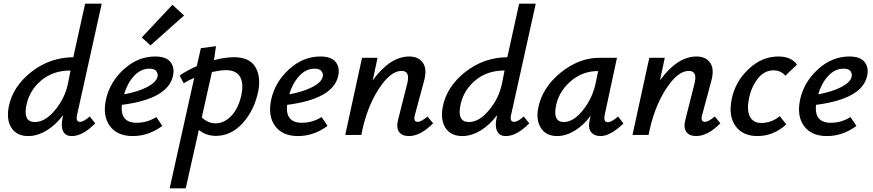

<svg xmlns="http://www.w3.org/2000/svg" viewBox="-20 -731 4729 1040"><path d="M414 -71Q433 -71 466 -100L496 -63Q428 6 369 6Q334 6 321.5 -21Q309 -48 319 -93L322 -108Q282 -54 232 -24Q182 6 133 6Q72 6 43 -37Q14 -80 27 -151Q48 -261 148.5 -340.5Q249 -420 377 -421L441 -711H531L398 -111Q388 -71 414 -71ZM169 -70Q225 -70 278.5 -135Q332 -200 348 -278L362 -349H361Q265 -349 200 -292.5Q135 -236 121 -151Q108 -70 169 -70Z M977 -647 795 -485 748 -528 914 -705ZM820 -425Q880 -425 903.5 -395Q927 -365 917 -320Q890 -195 640 -163Q630 -66 720 -66Q778 -66 827 -97L859 -49Q785 6 699 6Q615 6 575 -48.5Q535 -103 554 -192Q575 -287 651 -356Q727 -425 820 -425ZM833 -315Q837 -330 827.5 -344.5Q818 -359 789 -359Q742 -359 705.5 -319Q669 -279 652 -220Q728 -234 777 -259.5Q826 -285 833 -315Z M1247 -421Q1331 -421 1362.5 -369Q1394 -317 1379 -238Q1358 -134 1295 -64.5Q1232 5 1150 5Q1096 5 1057 -27L986 289H899L1032 -309Q1000 -296 975 -280L953 -322Q994 -350 1046 -373L1068 -470L1150 -481L1139 -405Q1197 -421 1247 -421ZM1287 -215Q1301 -280 1280 -315.5Q1259 -351 1203 -351Q1176 -351 1128 -341L1073 -95Q1107 -63 1147 -63Q1195 -63 1233.5 -104Q1272 -145 1287 -215Z M1715 -425Q1775 -425 1798.5 -395Q1822 -365 1812 -320Q1785 -195 1535 -163Q1525 -66 1615 -66Q1673 -66 1722 -97L1754 -49Q1680 6 1594 6Q1510 6 1470 -48.5Q1430 -103 1449 -192Q1470 -287 1546 -356Q1622 -425 1715 -425ZM1728 -315Q1732 -330 1722.5 -344.5Q1713 -359 1684 -359Q1637 -359 1600.5 -319Q1564 -279 1547 -220Q1623 -234 1672 -259.5Q1721 -285 1728 -315Z M2296 -100 2326 -63Q2257 6 2195 6Q2158 6 2141.5 -16.5Q2125 -39 2137 -85L2186 -279Q2203 -347 2155 -347Q2094 -347 2029.5 -246Q1965 -145 1937 0H1850L1941 -418H2025L1999 -296Q2093 -425 2197 -425Q2247 -425 2271 -390.5Q2295 -356 2276 -289L2228 -111Q2216 -71 2243 -71Q2261 -71 2296 -100Z M2765 -71Q2784 -71 2817 -100L2847 -63Q2779 6 2720 6Q2685 6 2672.5 -21Q2660 -48 2670 -93L2673 -108Q2633 -54 2583 -24Q2533 6 2484 6Q2423 6 2394 -37Q2365 -80 2378 -151Q2399 -261 2499.5 -340.5Q2600 -420 2728 -421L2792 -711H2882L2749 -111Q2739 -71 2765 -71ZM2520 -70Q2576 -70 2629.5 -135Q2683 -200 2699 -278L2713 -349H2712Q2616 -349 2551 -292.5Q2486 -236 2472 -151Q2459 -70 2520 -70Z M3328 -100 3357 -62Q3286 6 3233 6Q3198 6 3181 -16.5Q3164 -39 3175 -85L3179 -104Q3141 -52 3093 -23Q3045 6 2998 6Q2937 6 2909.5 -38.5Q2882 -83 2896 -149Q2918 -257 3017 -337.5Q3116 -418 3228 -418H3322L3256 -111Q3247 -69 3272 -69Q3292 -69 3328 -100ZM3034 -70Q3086 -70 3137 -133.5Q3188 -197 3206 -278L3220 -346H3217Q3134 -346 3069 -289Q3004 -232 2990 -149Q2977 -70 3034 -70Z M3852 -100 3882 -63Q3813 6 3751 6Q3714 6 3697.5 -16.5Q3681 -39 3693 -85L3742 -279Q3759 -347 3711 -347Q3650 -347 3585.5 -246Q3521 -145 3493 0H3406L3497 -418H3581L3555 -296Q3649 -425 3753 -425Q3803 -425 3827 -390.5Q3851 -356 3832 -289L3784 -111Q3772 -71 3799 -71Q3817 -71 3852 -100Z M4234 -321Q4209 -350 4170 -350Q4120 -350 4085 -305.5Q4050 -261 4037 -198Q4024 -136 4041.5 -100.5Q4059 -65 4103 -65Q4160 -65 4204 -102L4239 -57Q4169 6 4083 6Q4003 6 3964 -48.5Q3925 -103 3943 -192Q3962 -288 4034.5 -356.5Q4107 -425 4196 -425Q4266 -425 4297 -381Z M4580 -425Q4640 -425 4663.5 -395Q4687 -365 4677 -320Q4650 -195 4400 -163Q4390 -66 4480 -66Q4538 -66 4587 -97L4619 -49Q4545 6 4459 6Q4375 6 4335 -48.5Q4295 -103 4314 -192Q4335 -287 4411 -356Q4487 -425 4580 -425ZM4593 -315Q4597 -330 4587.5 -344.5Q4578 -359 4549 -359Q4502 -359 4465.5 -319Q4429 -279 4412 -220Q4488 -234 4537 -259.5Q4586 -285 4593 -315Z"/></svg>

Font: EauTestInfant Semibold
Style: Italic
Weight: 600
Italic angle: -12°
Designer: Christian Thalmann (Catharsis Fonts)
Version: Version 0.001;PS 000.001;hotconv 1.0.88;makeotf.lib2.5.64775